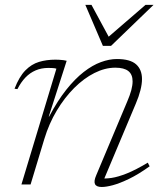

<svg xmlns="http://www.w3.org/2000/svg" viewBox="-20 -736 656 766"><path d="M49.5 -380.5 38 -382Q56.5 -430 81 -455Q105.5 -480 135.5 -489Q165.5 -498 201 -498Q208.5 -498 217 -497.5Q225.5 -497 233.2 -496Q241 -495 246 -493.5L174.5 -271H176Q209.5 -334 244.2 -377.8Q279 -421.5 314 -448.8Q349 -476 382.5 -488.2Q416 -500.5 446.5 -500.5Q499 -500.5 522.8 -479.5Q546.5 -458.5 546.5 -420.5Q546.5 -400.5 540.2 -375.8Q534 -351 522 -323L389.5 -8L379 -24.5Q399.5 -22.5 425.2 -26.2Q451 -30 486.5 -44.2Q522 -58.5 569.5 -87L577 -72.5Q531.5 -40 494.5 -22.2Q457.5 -4.5 430.5 2.8Q403.5 10 386 10Q364.5 10 359 -1.5Q353.5 -13 364 -37L488 -332Q498.5 -356.5 503.8 -376.2Q509 -396 509 -411.5Q509 -439 492 -452.5Q475 -466 440 -466Q399 -466 356.8 -444.8Q314.5 -423.5 276 -385Q237.5 -346.5 206.5 -294.8Q175.5 -243 157 -182L102 0H65.5L205 -462Q199 -464 190.2 -464.5Q181.5 -465 173 -465Q145 -465 122.2 -455.2Q99.5 -445.5 81.5 -426.8Q63.5 -408 49.5 -380.5ZM592.5 -716.5 423 -553H390.5L320.5 -716.5H345L418.5 -580.5H403L560.5 -716.5Z"/></svg>

Font: Newsreader 9pt ExtraLight
Style: Italic
Weight: 250
Italic angle: -17°
Designer: Hugues Gentile
Foundry: Production Type
Version: Version 1.003